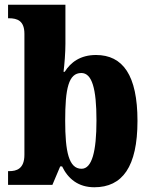

<svg xmlns="http://www.w3.org/2000/svg" viewBox="-20 -780 637 810"><path d="M378 10C496 10 560 -76 560 -270C560 -463 498 -548 385 -548C319 -548 278 -517 253 -477H248C252 -508 256 -558 256 -595V-760H14V-703H17C54 -703 83 -692 83 -637V-127C83 -67 49 -58 19 -58H14V0H201L234 -78H242C267 -26 310 10 378 10ZM324 -68C270 -68 255 -141 255 -271C255 -406 269 -472 323 -472C368 -472 387 -407 387 -272C387 -141 368 -68 324 -68Z"/></svg>

Font: Noto Serif Bengali Condensed Black
Style: Regular
Weight: 900
Width: 3
Designer: Juan Bruce, Universal Thirst, Indian Type Foundry and the Monotype Design Team.
Foundry: Monotype Imaging Inc.
Version: Version 2.003